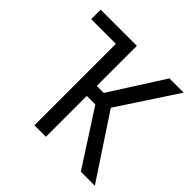

<svg xmlns="http://www.w3.org/2000/svg" viewBox="-176 -886 1061 1061"><g transform="rotate(45 355.0 -355.5)"><path d="M318.4 -319.3V0H228.5V-636.7H35.6V-710.9H318.4V-397.5H373L572.8 -710.9H684.1L458.5 -367.2L700.7 0H591.3L385.3 -319.3Z"/></g></svg>

Font: RobotoCondensed-Regular
Style: Regular
Weight: 400
Designer: Google
Version: Version 2.001201; 2014